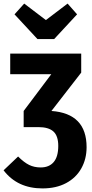

<svg xmlns="http://www.w3.org/2000/svg" viewBox="-34 -830 514 1071"><path d="M449 -9Q449 57 419.5 109.5Q390 162 334.5 191.5Q279 221 203 221Q63 221 -14 120L67 43Q100 76 128.5 90Q157 104 193 104Q240 104 265.5 74Q291 44 291 -16Q291 -72 264 -96.5Q237 -121 180 -121H98V-211L252 -416H23V-531H419V-425L253 -211Q449 -197 449 -9ZM396 -750 268 -612H175L47 -750L101 -810L222 -718L343 -810Z"/></svg>

Font: Fira Sans Condensed
Style: Bold
Weight: 700
Width: 3
Designer: bBox Type GmbH & Carrois Corporate GbR & Edenspiekermann AG
Foundry: bBox Type GmbH & Carrois Corporate GbR & Edenspiekermann AG
Version: Version 4.301